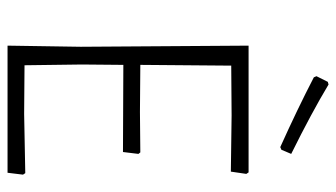

<svg xmlns="http://www.w3.org/2000/svg" viewBox="-211 -680 891 509"><g transform="rotate(90 234.5 -425.5)"><path d="M101 0 104 -194 101 -639H437L441 -633L435 -592L286 -594L154 -593L152 -352L277 -351L384 -352L388 -347L383 -306L152 -307L151 -197L153 -45L282 -44L439 -47L443 -41L438 0ZM388 -752 377 -726 370 -723Q270 -768 185 -812L182 -819L197 -849L204 -851Q279 -806 388 -752Z"/></g></svg>

Font: t
Style: Regular
Weight: 300
Designer: Juan Pablo del Peral
Foundry: Huerta Tipografica
Version: Version 2.004; ttfautohint (v1.8.1)